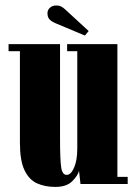

<svg xmlns="http://www.w3.org/2000/svg" viewBox="-20 -688 508 718"><path d="M187 11Q148 11 118.2 -2.5Q88.5 -16 71.5 -51.8Q54.5 -87.5 54.5 -154V-496.5H12V-523H204.5V-171.5Q204.5 -90 208.8 -62Q213 -34 229.5 -34Q245 -34 257 -61Q269 -88 269 -133V-496.5H231V-523H419V-26.5H457.5V0H281L275.5 -49Q271 -31 249.8 -10Q228.5 11 187 11ZM297.5 -555 188 -601Q172.5 -607.5 165 -615.8Q157.5 -624 157.5 -638.5Q157.5 -651 166.8 -659.2Q176 -667.5 190.5 -667.5Q201 -667.5 208.5 -663.8Q216 -660 223.5 -653L311.5 -572Z"/></svg>

Font: Imbue 50pt Black
Style: Regular
Weight: 900
Designer: Tyler Finck
Foundry: Etcetera Type Company
Version: Version 1.102; ttfautohint (v1.8.3)